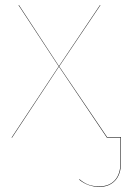

<svg xmlns="http://www.w3.org/2000/svg" viewBox="-20 -537 502 749"><path d="M452 -2V97Q452 143 429 167.5Q406 192 368 192Q323 192 289 164L290 162Q306 176 324 183Q342 190 368 190Q406 190 428 166Q450 142 450 97V0H397L210 -277L27 0H25L209 -278L52 -517H54L210 -279L370 -517H372L211 -278L398 -2Z"/></svg>

Font: FiraGO Two
Style: Regular
Weight: 100
Designer: bBox Type
Foundry: bBox Type GmbH
Version: Version 1.001